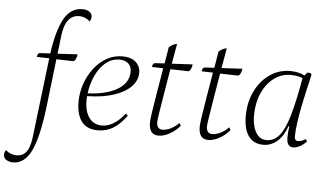

<svg xmlns="http://www.w3.org/2000/svg" viewBox="-159 -838 2057 1200"><g transform="rotate(5 869.5 -238.0)"><path d="M-39 258Q-62 258 -80 247Q-98 236 -98 216Q-98 199 -89 185Q-57 212 -21 212Q10 212 28.5 196Q47 180 56.5 154.5Q66 129 70 100L131 -410L53 -412Q55 -432 67 -437L135 -441Q155 -586 196.5 -660Q238 -734 311 -734Q337 -734 354.5 -722.5Q372 -711 372 -692Q372 -677 363 -662Q331 -689 296 -689Q262 -689 241 -671Q220 -653 209 -623.5Q198 -594 194 -559L180 -443L305 -450Q305 -439 298.5 -423.5Q292 -408 282 -405L176 -408L141 -109Q118 83 76.5 170.5Q35 258 -39 258Z M473 12Q402 12 369.5 -32.5Q337 -77 337 -155Q337 -211 355 -265Q373 -319 406.5 -364Q440 -409 486 -435.5Q532 -462 586 -462Q640 -462 669.5 -436Q699 -410 699 -369Q699 -321 662.5 -282.5Q626 -244 556.5 -220.5Q487 -197 387 -195Q386 -180 386 -165Q386 -99 415 -59.5Q444 -20 496 -20Q569 -20 639 -108L651 -95Q612 -41 569 -14.5Q526 12 473 12ZM571 -440Q519 -440 481 -407Q443 -374 419.5 -321.5Q396 -269 389 -213Q437 -214 482.5 -224Q528 -234 565 -253Q602 -272 623.5 -301.5Q645 -331 645 -372Q645 -404 624.5 -422Q604 -440 571 -440Z M853 12Q793 12 793 -65Q793 -81 800 -130Q807 -179 819.5 -251.5Q832 -324 846 -410L775 -412Q777 -432 789 -437L852 -441Q856 -466 860.5 -491.5Q865 -517 869 -543Q891 -565 919 -569Q913 -537 908 -505.5Q903 -474 897 -443L1027 -450Q1027 -439 1020.5 -423.5Q1014 -408 1004 -405L891 -408Q877 -324 865 -252Q853 -180 845.5 -132Q838 -84 838 -73Q838 -27 875 -27Q899 -27 926.5 -40.5Q954 -54 977 -78L987 -62Q960 -29 923 -8.5Q886 12 853 12Z M1165 12Q1105 12 1105 -65Q1105 -81 1112 -130Q1119 -179 1131.5 -251.5Q1144 -324 1158 -410L1087 -412Q1089 -432 1101 -437L1164 -441Q1168 -466 1172.5 -491.5Q1177 -517 1181 -543Q1203 -565 1231 -569Q1225 -537 1220 -505.5Q1215 -474 1209 -443L1339 -450Q1339 -439 1332.5 -423.5Q1326 -408 1316 -405L1203 -408Q1189 -324 1177 -252Q1165 -180 1157.5 -132Q1150 -84 1150 -73Q1150 -27 1187 -27Q1211 -27 1238.5 -40.5Q1266 -54 1289 -78L1299 -62Q1272 -29 1235 -8.5Q1198 12 1165 12Z M1510 12Q1450 12 1418 -31.5Q1386 -75 1386 -157Q1386 -244 1419.5 -313Q1453 -382 1510 -422Q1567 -462 1640 -462Q1691 -462 1729 -442L1747 -462Q1757 -462 1764.5 -460Q1772 -458 1772 -450Q1772 -445 1765 -415Q1758 -385 1747.5 -340Q1737 -295 1727 -244Q1717 -193 1710 -144Q1703 -95 1703 -58Q1703 -30 1725 -30Q1738 -30 1749 -34.5Q1760 -39 1773 -47L1781 -32Q1755 -6 1734.5 3Q1714 12 1698 12Q1657 12 1657 -47Q1657 -63 1658.5 -81.5Q1660 -100 1663 -118H1658Q1636 -55 1597.5 -21.5Q1559 12 1510 12ZM1437 -164Q1437 -129 1446 -95.5Q1455 -62 1475 -40.5Q1495 -19 1529 -19Q1575 -19 1608 -58.5Q1641 -98 1667 -187Q1693 -276 1719 -425Q1705 -430 1686.5 -434Q1668 -438 1645 -438Q1586 -438 1539 -403Q1492 -368 1464.5 -306Q1437 -244 1437 -164Z"/></g></svg>

Font: Petrona ExtraLight
Style: Italic
Weight: 200
Italic angle: -9°
Designer: Ringo R. Seeber
Foundry: Ringo R. Seeber
Version: Version 2.001; ttfautohint (v1.8.3)